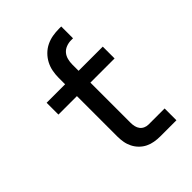

<svg xmlns="http://www.w3.org/2000/svg" viewBox="-214 -865 977 977"><g transform="rotate(-45 275.0 -376.0)"><path d="M477 0H361Q340 0 319.5 -3.5Q299 -7 280.5 -16Q262 -25 247 -40Q232 -55 222.5 -74Q213 -93 209.5 -113.5Q206 -134 206 -155V-445H73V-530H206V-576Q206 -600 210.5 -623.5Q215 -647 226 -668Q237 -689 254 -706Q271 -723 292.5 -733.5Q314 -744 337.5 -748Q361 -752 385 -752H400V-667H385Q368 -667 351 -660.5Q334 -654 323 -641Q312 -628 307.5 -610.5Q303 -593 303 -576V-530H477V-445H303V-155Q303 -142 306 -129Q309 -116 316.5 -106Q324 -96 336 -90.5Q348 -85 361 -85H477Z"/></g></svg>

Font: Lode Dark
Style: Bold
Weight: 700
Monospace: yes
Designer: Belleve Invis
Foundry: Belleve Invis
Version: Version 29.2.0; ttfautohint (v1.8.3)